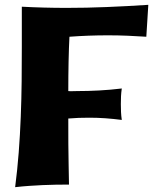

<svg xmlns="http://www.w3.org/2000/svg" viewBox="-20 -752 646 799"><path d="M588.9 -599.1Q552.2 -601.6 511.7 -603.3Q471.2 -605 429.2 -605Q348.1 -605 269 -599.1Q266.6 -554.7 265.4 -495.8Q264.2 -437 264.2 -373Q272.9 -372.1 282 -372.6Q291 -373 300.8 -373Q346.2 -373 392.1 -375.5Q438 -377.9 486.8 -383.8Q484.4 -367.2 483.6 -351.3Q482.9 -335.4 482.9 -318.8Q482.9 -302.2 483.6 -285.9Q484.4 -269.5 486.8 -252.9Q453.1 -257.3 419.4 -259.8Q385.7 -262.2 352.1 -262.2Q330.1 -262.2 308.1 -261.5Q286.1 -260.7 264.2 -258.8Q264.2 -203.1 264.4 -153.8Q264.6 -104.5 265.6 -66.4Q266.1 -22 267.1 16.1Q238.3 16.1 211.2 16.6Q184.1 17.1 157 18.3Q129.9 19.5 101.8 21.5Q73.7 23.4 43 26.9Q52.2 -43.9 57.9 -117.7Q63.5 -191.4 66.4 -265.9Q69.3 -340.3 70.1 -414.1Q70.8 -487.8 70.8 -558.1V-724.1Q115.2 -721.7 161.9 -720.5Q208.5 -719.2 256.8 -719.2Q339.4 -719.2 424.1 -722.7Q508.8 -726.1 597.2 -731.9Z"/></svg>

Font: Galindo
Style: Regular
Weight: 400
Version: Version 1.000